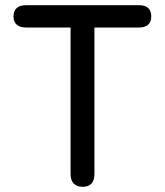

<svg xmlns="http://www.w3.org/2000/svg" viewBox="-20 -720 636 740"><path d="M299 0C328 0 344 -17 344 -48V-614H516C547 -614 563 -629 563 -657C563 -685 547 -700 516 -700H80C49 -700 32 -685 32 -657C32 -629 49 -614 80 -614H252V-48C252 -17 269 0 299 0Z"/></svg>

Font: 寒蝉半圆体
Style: Regular
Weight: 400
Designer: Yoshimichi Ohira & Warren
Foundry: ChillType
Version: Version 1.800;Glyphs 3.1.1 (3135)